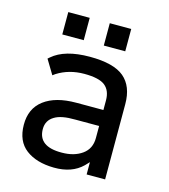

<svg xmlns="http://www.w3.org/2000/svg" viewBox="-98 -708 699 794"><g transform="rotate(15 251.0 -310.5)"><path d="M96.7 -533.2V-628.9H188.5V-533.2ZM274.4 -533.2V-628.9H366.2V-533.2ZM239.3 -207Q179.7 -208 151.4 -190.4Q120.1 -171.9 120.1 -134.8Q120.1 -59.6 220.7 -60.5Q273.4 -60.5 307.6 -85Q341.8 -109.4 341.8 -155.3V-207ZM71.3 -427.7Q124 -473.6 231.4 -473.6Q334 -473.6 378.4 -436Q422.9 -398.4 422.9 -322.3V0H343.8V-52.7L327.1 -35.2Q282.2 8.8 205.1 7.8Q129.9 6.8 85 -27.3Q40 -61.5 39.6 -131.3Q39.1 -201.2 88.4 -238.3Q137.7 -275.4 225.6 -275.4H341.8V-316.4Q341.8 -358.4 316.4 -378.9Q291 -399.4 227.5 -399.4Q162.1 -399.4 111.3 -367.2L100.6 -359.4Q89.8 -377.9 63.5 -420.9Z"/></g></svg>

Font: BF_TEXT
Style: Regular
Weight: 400
Foundry: EA DICE
Version: Version 1.404